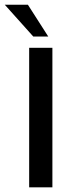

<svg xmlns="http://www.w3.org/2000/svg" viewBox="-37 -799 331 819"><path d="M105 -643.1H168.9L82 -778.8H-16.6ZM87.4 0H186.5V-595.2H87.4Z"/></svg>

Font: Now SemiBold
Style: Regular
Weight: 600
Designer: Alfredo Marco Pradil
Foundry: Alfredo Marco Pradil
Version: Version 1.200;hotconv 1.0.109;makeotfexe 2.5.65596